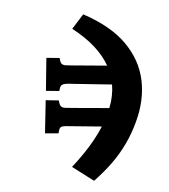

<svg xmlns="http://www.w3.org/2000/svg" viewBox="-149 -680 916 1041"><g transform="rotate(20 309.5 -159.0)"><path d="M515 255 377 225Q397 178 412.5 133.5Q428 89 438.5 46Q449 3 454 -36L309 15Q282 24 266.5 30Q251 36 246 43.5Q241 51 244 68L246 79L177 104L119 -66L186 -89L192 -80Q201 -65 211 -62Q221 -59 236 -64.5Q251 -70 275 -78L458 -144Q456 -178 448.5 -209.5Q441 -241 428 -269L234 -202Q208 -194 193 -187.5Q178 -181 172.5 -172.5Q167 -164 170 -149L171 -138L103 -114L44 -283L112 -307L117 -298Q126 -283 136 -280Q146 -277 161 -282.5Q176 -288 200 -296L368 -356Q327 -398 266 -429Q205 -460 122 -479L151 -573Q312 -564 415.5 -504.5Q519 -445 569.5 -346Q620 -247 619 -121Q619 -55 607.5 7.5Q596 70 573 130.5Q550 191 515 255Z"/></g></svg>

Font: Literata Black
Style: Italic
Weight: 900
Italic angle: -2°
Designer: Latin by Veronika Burian and Jose Scaglione. Greek by Irene Vlachou. Cyrillic by Vera Evstafieva
Foundry: TypeTogether
Version: Version 3.002